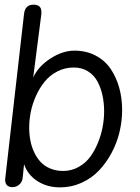

<svg xmlns="http://www.w3.org/2000/svg" viewBox="-20 -790 601 822"><path d="M2.9 -29.8 83 -731Q87.4 -770 124 -770Q157.2 -770 157.2 -738.8V-731L122.1 -458Q143.1 -504.9 195.3 -539.1Q247.6 -573.2 298.8 -573.2Q349.6 -573.2 389.6 -552Q429.7 -530.8 453.9 -494.9Q478 -459 490.5 -414.1Q502.9 -369.1 502.9 -318.8Q502.9 -272 491.7 -224.9Q480.5 -177.7 457.5 -135Q434.6 -92.3 403.3 -59.6Q372.1 -26.9 328.9 -7.3Q285.6 12.2 236.8 12.2Q182.6 12.2 140.9 -14.2Q99.1 -40.5 83 -86.9L77.1 -28.8Q75.2 -10.7 62.5 0.2Q49.8 11.2 34.2 11.2Q2 11.2 2 -21Q2 -22.5 2.4 -25.4Q2.9 -28.3 2.9 -29.8ZM250 -58.1Q286.6 -58.1 317.1 -75.4Q347.7 -92.8 367.2 -119.9Q386.7 -147 400.4 -181.4Q414.1 -215.8 419.9 -249Q425.8 -282.2 425.8 -313Q425.8 -349.1 418.9 -381.1Q412.1 -413.1 397.5 -440.7Q382.8 -468.3 356.7 -484.6Q330.6 -501 295.9 -501Q257.8 -501 225.3 -484.1Q192.9 -467.3 171.1 -440.4Q149.4 -413.6 134 -379.4Q118.7 -345.2 111.8 -310.8Q105 -276.4 105 -244.1Q105 -214.8 110.1 -188.2Q115.2 -161.6 126.5 -137.7Q137.7 -113.8 154.3 -96.2Q170.9 -78.6 195.6 -68.4Q220.2 -58.1 250 -58.1Z"/></svg>

Font: BPreplay
Style: Italic
Weight: 400
Italic angle: -6°
Designer: Magenta/George Triantafyllakos
Foundry: Magenta/George Triantafyllakos
Version: Version 1.00